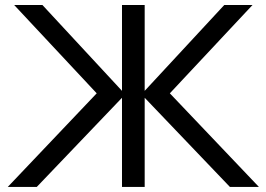

<svg xmlns="http://www.w3.org/2000/svg" viewBox="-20 -740 1054 760"><path d="M462.9 0V-353L125.5 0H10.7L362.8 -370.6L36.1 -720.2H147.9L462.9 -380.4V-720.2H552.7V-380.4L867.7 -720.2H979.5L652.3 -370.6L1004.9 0H890.1L552.7 -353V0Z"/></svg>

Font: Vela Sans Med
Style: Regular
Weight: 500
Designer: Principal design: Mikhail Sharanda - project Manrope.
Design modification: Ravid Balaliev
Foundry: Mikhail Sharanda
Version: Version 1.001